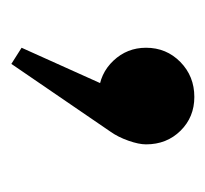

<svg xmlns="http://www.w3.org/2000/svg" viewBox="-32 -165 369 345"><g transform="rotate(90 152.5 7.5)"><path d="M65.8 153.2 146.8 -26.8V14.8Q112.2 12.8 89 -11.8Q65.8 -36.4 65.8 -70.4Q65.8 -107 91.4 -132.1Q117 -157.2 154.2 -157.2Q190.4 -157.2 214.9 -132.4Q239.4 -107.6 239.4 -70.4Q239.4 -57.4 232.8 -38.7Q226.2 -20 216.8 -6.8L94.8 171.6Z"/></g></svg>

Font: Wittgenstein
Style: Regular
Weight: 400
Designer: Jörg Drees
Foundry: Jörg Drees
Version: Version 1.003;Glyphs 3.1.2 (3151)